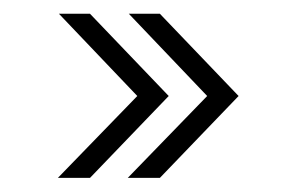

<svg xmlns="http://www.w3.org/2000/svg" viewBox="-20 -404 419 272"><path d="M161 -152 273.5 -268 162.5 -384.5H206.5L318 -268L206.5 -152ZM62 -152 174.5 -268 63.5 -384.5H107.5L219 -268L107.5 -152Z"/></svg>

Font: Imbue 10pt Black
Style: Regular
Weight: 900
Designer: Tyler Finck
Foundry: Etcetera Type Company
Version: Version 1.102; ttfautohint (v1.8.3)